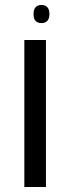

<svg xmlns="http://www.w3.org/2000/svg" viewBox="-20 -753 283 773"><path d="M78 0V-592H165V0ZM147 -660Q132 -660 123.5 -668.5Q115 -677 115 -697Q115 -715 123.5 -724Q132 -733 147 -733Q162 -733 170.5 -724Q179 -715 179 -697Q179 -678 170.5 -669Q162 -660 147 -660Z"/></svg>

Font: Noto Sans Hebrew SemiCondensed
Style: Regular
Weight: 400
Width: 4
Designer: Monotype Design Team
Foundry: Monotype Imaging Inc.
Version: Version 2.003